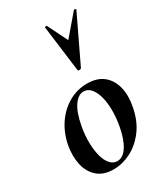

<svg xmlns="http://www.w3.org/2000/svg" viewBox="-186 -810 780 904"><g transform="rotate(-30 204.0 -358.5)"><path d="M158 14Q103 14 70.5 -15Q38 -44 28 -91Q18 -138 28 -193Q40 -254 72 -300.5Q104 -347 150 -373Q196 -399 249 -399Q305 -399 338 -371.5Q371 -344 382 -297.5Q393 -251 381 -193Q368 -125 332.5 -78.5Q297 -32 251 -9Q205 14 158 14ZM192 -11Q224 -11 247.5 -48.5Q271 -86 282 -149Q290 -194 289.5 -234.5Q289 -275 280 -307Q271 -339 255 -357Q239 -375 216 -375Q188 -375 164 -341Q140 -307 127 -236Q119 -191 120 -150Q121 -109 129.5 -78Q138 -47 154 -29Q170 -11 192 -11ZM243 -477 211 -726Q211 -729 216.5 -729.5Q222 -730 223 -727L276 -620L370 -730Q372 -732 377 -730.5Q382 -729 381 -726L262 -477Q259 -472 251 -472Q243 -472 243 -477Z"/></g></svg>

Font: Cormorant
Style: Bold Italic
Weight: 700
Italic angle: -10°
Designer: Christian Thalmann (Catharsis Fonts)
Foundry: Catharsis Fonts
Version: Version 4.000